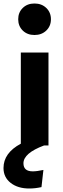

<svg xmlns="http://www.w3.org/2000/svg" viewBox="-58 -831 358 1097"><path d="M206.5 -656.5Q180 -631 139 -631Q98 -631 72 -656.5Q46 -682 46 -721Q46 -760 72 -785.5Q98 -811 139 -811Q180 -811 206.5 -785.5Q233 -760 233 -721Q233 -682 206.5 -656.5ZM61 -10V-531H219V0H194Q76 44 76 102Q76 148 129 148Q153 148 190 140L179 238Q144 246 109 246Q44 246 3 214Q-38 182 -38 129Q-38 43 61 -10Z"/></svg>

Font: Fira Sans
Style: Bold
Weight: 700
Designer: bBox Type GmbH & Carrois Corporate GbR & Edenspiekermann AG
Foundry: bBox Type GmbH & Carrois Corporate GbR & Edenspiekermann AG
Version: Version 4.301;PS 004.301;hotconv 1.0.88;makeotf.lib2.5.64775